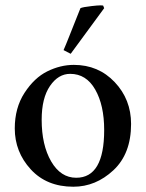

<svg xmlns="http://www.w3.org/2000/svg" viewBox="-20 -696 553 728"><path d="M260 -450C226 -450 192.5 -441.8 159.5 -425.5C126.5 -409.2 97.7 -382 73 -344C48.3 -306 36 -261 36 -209C36 -149.7 56.2 -98 96.5 -54C136.8 -10 190.7 12 258 12C314.7 12 365.3 -8.8 410 -50.5C454.7 -92.2 477 -150.7 477 -226C477 -288 456.3 -340.8 415 -384.5C373.7 -428.2 322 -450 260 -450ZM246 -416C286.7 -416 318.3 -396.2 341 -356.5C363.7 -316.8 375 -265.7 375 -203C375 -82.3 339.7 -22 269 -22C229.7 -22 198 -42.7 174 -84C150 -125.3 138 -178 138 -242C138 -296.7 148.5 -339.3 169.5 -370C190.5 -400.7 216 -416 246 -416ZM248 -492 375 -665 371 -675C369 -675.4 366.1 -675.7 362.2 -675.7C354.4 -675.7 342.8 -674.8 327.5 -673C304.5 -670.4 290.3 -667.7 285 -665L270 -627.5C261.3 -605.8 252.3 -583.2 243 -559.5C233.7 -535.8 226.3 -518 221 -506Z"/></svg>

Font: Ponomar Unicode
Style: Regular
Weight: 400
Version: 1.3